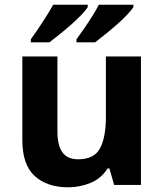

<svg xmlns="http://www.w3.org/2000/svg" viewBox="-20 -786 697 816"><path d="M579 -546V0H465L445 -70H437Q411 -28 365.5 -9Q320 10 269 10Q181 10 128 -37.5Q75 -85 75 -190V-546H224V-227Q224 -169 245 -139Q266 -109 312 -109Q380 -109 405 -155.5Q430 -202 430 -289V-546ZM547 -756Q539 -743 520 -723Q501 -703 476 -681Q451 -659 426.5 -639.5Q402 -620 384 -606H305V-619Q319 -638 337 -664Q355 -690 372 -717Q389 -744 400 -766H547ZM353 -756Q345 -743 326 -723Q307 -703 282 -681Q257 -659 232.5 -639.5Q208 -620 190 -606H111V-619Q125 -638 142.5 -664Q160 -690 177 -717Q194 -744 206 -766H353Z"/></svg>

Font: Noto Sans Gurmukhi
Style: Bold
Weight: 700
Designer: Jelle Bosma - Monotype Design Team
Foundry: Monotype Imaging Inc.
Version: Version 2.004; ttfautohint (v1.8.4.7-5d5b)